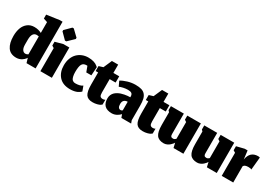

<svg xmlns="http://www.w3.org/2000/svg" viewBox="11 -992 2209 1555"><g transform="rotate(30 1115.5 -215.0)"><path d="M212.3 0H297.3V-436.7H271.3L153.3 -420V-383.3L190 -371V-270Q177.7 -276.7 160.7 -281.3Q143.7 -286 122 -286Q85.7 -286 60 -266Q34.3 -246 22.3 -213.2Q10.3 -180.3 10.3 -138.3Q10.3 -71.3 36 -33.7Q61.7 4 116.7 4Q131 4 144 0Q157 -4 165.7 -9.3Q174.3 -14.7 182 -21.8Q189.7 -29 193.2 -33.7Q196.7 -38.3 199.3 -43ZM165.3 -61.3Q148.3 -61.3 137.3 -77.3Q126.3 -93.3 126.3 -124.7V-171.3Q126.7 -239.3 171 -239.7Q179.7 -239.7 190 -237.3V-69.7Q184 -65.7 177.7 -63.5Q171.3 -61.3 165.3 -61.3Z M342 0H449.3V-283.3H393.7L322 -263.7V-228L342 -215.7ZM390.3 -314H403L460 -369V-380.7L403 -435.3H390.3L335.7 -380.7V-369Z M718.7 -27.7 702 -73Q690.7 -64 673.2 -60Q655.7 -56 639 -56Q631.7 -56 626.7 -56.7Q621.7 -57.3 613.8 -61.7Q606 -66 601.3 -73.8Q596.7 -81.7 593 -97.5Q589.3 -113.3 589.3 -135.7Q589.3 -187 600.8 -207.8Q612.3 -228.7 642.7 -228.7Q647.3 -228.7 650 -228L669 -177L716.3 -177.3L721.3 -255.7Q721.3 -255.7 714.3 -262.7Q682.3 -290.3 624.3 -290.3Q594.3 -290.3 568.5 -279.8Q542.7 -269.3 523.5 -250.2Q504.3 -231 493.3 -202Q482.3 -173 482.3 -137.7Q482.3 -72.3 518.2 -32.7Q554 7 621.7 7Q641.7 7 659.2 3.5Q676.7 0 687.2 -5.2Q697.7 -10.3 705.2 -15.5Q712.7 -20.7 715.7 -24Z M832.7 7Q855.3 7 873.8 2Q892.3 -3 900.3 -7.8Q908.3 -12.7 913.3 -17.7V-63Q909.7 -60 904 -58.3Q898.3 -56.7 891.3 -56.7Q875.3 -56.7 867.7 -65.3Q860 -74 860 -100.7V-224.7H915.7V-283.3H861V-361H802.3L768.3 -283.3L729 -271V-224.7H752V-111.3Q752 -47 769.8 -20Q787.7 7 832.7 7Z M1088.7 -29.7 1099.3 0H1190.7L1181.3 -26V-161.7Q1181.3 -198.3 1175.7 -222.2Q1170 -246 1156.5 -261.5Q1143 -277 1121.3 -283.5Q1099.7 -290 1066.3 -290Q1028.7 -290 992.3 -278.8Q956 -267.7 933.3 -253L954.7 -207.7Q967.3 -214.3 989.7 -219.2Q1012 -224 1032.7 -224Q1056.7 -224 1067.5 -215.7Q1078.3 -207.3 1078.3 -187V-181Q1067 -181 1054.7 -180Q1042.3 -179 1026.7 -176Q1011 -173 996.8 -168.5Q982.7 -164 968.7 -156.2Q954.7 -148.3 944.7 -138.3Q934.7 -128.3 928.3 -113.8Q922 -99.3 922 -82Q922 7 1012 7Q1025.3 7 1038 3.2Q1050.7 -0.7 1059.5 -6Q1068.3 -11.3 1075.2 -16.7Q1082 -22 1085.3 -26ZM1062.3 -51.7Q1034 -51.7 1034 -93.3Q1034 -116.7 1046 -127.8Q1058 -139 1078.3 -139V-59Q1078.3 -59 1076.3 -57.2Q1074.3 -55.3 1070.5 -53.5Q1066.7 -51.7 1062.3 -51.7Z M1301.7 7Q1324.3 7 1342.8 2Q1361.3 -3 1369.3 -7.8Q1377.3 -12.7 1382.3 -17.7V-63Q1378.7 -60 1373 -58.3Q1367.3 -56.7 1360.3 -56.7Q1344.3 -56.7 1336.7 -65.3Q1329 -74 1329 -100.7V-224.7H1384.7V-283.3H1330V-361H1271.3L1237.3 -283.3L1198 -271V-224.7H1221V-111.3Q1221 -47 1238.8 -20Q1256.7 7 1301.7 7Z M1576.7 -44.3 1587 0H1679.3V-283.3H1552.3V-245L1570.3 -233V-76.3Q1569.3 -75.7 1567.5 -74.2Q1565.7 -72.7 1564.8 -72Q1564 -71.3 1562.3 -70.2Q1560.7 -69 1559.7 -68.3Q1558.7 -67.7 1557 -66.8Q1555.3 -66 1554.2 -65.7Q1553 -65.3 1551.3 -64.8Q1549.7 -64.3 1548 -64.2Q1546.3 -64 1544.3 -64Q1530.3 -64 1525 -71.2Q1519.7 -78.3 1520 -93.3V-283.3H1399V-245L1410.7 -233V-114.3Q1410.7 -49 1430.8 -21Q1451 7 1498 7Q1513 7 1527.7 0.5Q1542.3 -6 1552.3 -15.2Q1562.3 -24.3 1568.5 -32Q1574.7 -39.7 1576.7 -44.3Z M1888.7 -44.3 1899 0H1991.3V-283.3H1864.3V-245L1882.3 -233V-76.3Q1881.3 -75.7 1879.5 -74.2Q1877.7 -72.7 1876.8 -72Q1876 -71.3 1874.3 -70.2Q1872.7 -69 1871.7 -68.3Q1870.7 -67.7 1869 -66.8Q1867.3 -66 1866.2 -65.7Q1865 -65.3 1863.3 -64.8Q1861.7 -64.3 1860 -64.2Q1858.3 -64 1856.3 -64Q1842.3 -64 1837 -71.2Q1831.7 -78.3 1832 -93.3V-283.3H1711V-245L1722.7 -233V-114.3Q1722.7 -49 1742.8 -21Q1763 7 1810 7Q1825 7 1839.7 0.5Q1854.3 -6 1864.3 -15.2Q1874.3 -24.3 1880.5 -32Q1886.7 -39.7 1888.7 -44.3Z M2145.3 0V-152.3Q2155 -170.3 2189 -170.3Q2212.7 -170.3 2219.7 -164L2231 -282.7Q2222 -285.7 2213.7 -285.7Q2139.7 -285.7 2126 -204L2116.3 -283.3H2089.3L2017.7 -265.7V-228L2037.7 -215.7V0Z"/></g></svg>

Font: Jomhuria
Style: Regular
Weight: 400
Designer: Arabic design by Kourosh Beigpour, Latin design by Eben Sorkin, engineering by Lasse Fister and Khaled Hosney
Version: Version 1.0000